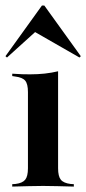

<svg xmlns="http://www.w3.org/2000/svg" viewBox="-25 -689 318 709"><path d="M78.2 -208.1V-349.2Q78.2 -379 68.1 -391.1Q58.1 -403.2 30.6 -406.5L20.2 -408.1V-416.9Q41.1 -415.3 56.5 -414.9Q71.8 -414.5 86.3 -414.5Q114.5 -414.5 140.3 -417.3Q166.1 -420.2 189.5 -425.8V-416.9V-208.1ZM133.9 -2.4Q107.3 -2.4 81.5 -1.6Q55.6 -0.8 20.2 0V-8.9L32.3 -9.7Q58.1 -12.9 68.1 -25.4Q78.2 -37.9 78.2 -67.7V-208.1H189.5V-67.7Q189.5 -37.9 199.6 -25.4Q209.7 -12.9 235.5 -9.7L247.6 -8.9V0Q212.9 -0.8 187.1 -1.6Q161.3 -2.4 133.9 -2.4ZM0.8 -476.6 -4.8 -481.5 129.8 -668.5H138.7L273.4 -481.5L268.5 -476.6L87.1 -580.6L119.4 -583.9Z"/></svg>

Font: Playfair 144pt SemiCondensed
Style: Bold
Weight: 700
Width: 4
Designer: Claus Eggers Sørensen
Foundry: Claus Eggers Sørensen
Version: Version 2.203